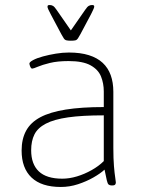

<svg xmlns="http://www.w3.org/2000/svg" viewBox="-20 -738 585 764"><path d="M222 6Q145 6 105.5 -31.5Q66 -69 66 -139Q66 -185 84 -218Q102 -251 140.5 -271.5Q179 -292 241.5 -302Q304 -312 393 -312V-374Q393 -406 382 -433.5Q371 -461 340.5 -478Q310 -495 253 -495Q209 -495 178.5 -487.5Q148 -480 130.5 -472.5Q113 -465 108 -465Q106 -465 104 -467Q102 -469 100.5 -472.5Q99 -476 98 -479.5Q97 -483 97 -485Q97 -491 112 -499Q127 -507 151 -513.5Q175 -520 202 -524.5Q229 -529 254 -529Q300 -529 333.5 -518.5Q367 -508 388.5 -488Q410 -468 420.5 -439Q431 -410 431 -373V-150Q431 -106 433.5 -76.5Q436 -47 438.5 -31.5Q441 -16 441 -12Q441 -9 440 -6.5Q439 -4 437 -2.5Q435 -1 432 -0.5Q429 0 425 0Q417 0 412.5 -3.5Q408 -7 405 -20.5Q402 -34 396 -63Q380 -48 352 -32Q324 -16 290.5 -5Q257 6 222 6ZM228 -27Q256 -27 286 -36Q316 -45 344.5 -61Q373 -77 393 -97V-279Q307 -279 251 -271Q195 -263 162.5 -246Q130 -229 117 -203Q104 -177 104 -140Q104 -85 134.5 -56Q165 -27 228 -27ZM346 -718Q350 -718 352.5 -717Q355 -716 355 -711Q355 -708 350 -697.5Q345 -687 342 -681L300 -602Q294 -591 290 -585Q286 -579 280 -577.5Q274 -576 262 -576Q251 -576 244.5 -577.5Q238 -579 234 -585Q230 -591 224 -602L182 -681Q175 -694 172 -701Q169 -708 169 -711Q169 -716 171.5 -717Q174 -718 178 -718Q185 -718 191 -714.5Q197 -711 205 -699L262 -617L319 -699Q327 -711 333 -714.5Q339 -718 346 -718Z"/></svg>

Font: Asap Thin
Style: Regular
Weight: 250
Designer: Pablo Cosgaya
Foundry: Omnibus-Type
Version: Version 3.001